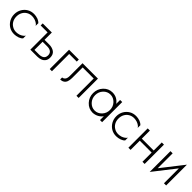

<svg xmlns="http://www.w3.org/2000/svg" viewBox="365 -1846 3233 3233"><g transform="rotate(45 1981.0 -230.0)"><path d="M111 -131Q87 -174 87 -230Q87 -286 111 -329Q134 -372 177 -397Q218 -421 270 -421Q301 -421 339 -410Q371 -399 395 -382Q418 -366 428 -346V-411Q407 -435 364 -453Q315 -470 270 -470Q202 -470 150 -439Q98 -408 66 -354Q34 -298 34 -230Q34 -163 66 -107Q98 -52 150 -21Q202 10 270 10Q315 10 364 -7Q407 -23 428 -49V-114Q418 -96 395 -79Q371 -61 339 -50Q301 -39 270 -39Q217 -39 177 -64Q135 -88 111 -131Z M812 -286H679V-240H812Q866 -240 897 -216Q928 -191 928 -143Q928 -112 914 -89Q900 -68 873 -57Q842 -46 812 -46H679V0H812Q860 0 898 -15Q935 -30 958 -62Q980 -93 980 -143Q980 -217 932 -252Q883 -286 812 -286ZM700 0V-460H483V-411H648V0Z M1162 0V-411H1343V-460H1110V0Z M1483 -411H1746V0H1798V-460H1431V-160Q1431 -102 1410 -75Q1387 -48 1358 -48V0Q1398 0 1426 -18Q1454 -34 1469 -71Q1483 -111 1483 -160Z M2315 -81 2316 -83V9H2366V-470H2316V-377L2315 -378Q2250 -469 2138 -470Q2044 -470 1978 -400Q1912 -330 1912 -230Q1912 -132 1978 -61Q2044 10 2138 10Q2192 8 2237 -15Q2284 -39 2315 -81ZM2263 -96Q2210 -40 2138 -40Q2066 -40 2013 -96Q1961 -151 1961 -230Q1961 -310 2013 -365Q2065 -420 2138 -420Q2210 -420 2263 -364Q2315 -309 2315 -230Q2315 -151 2263 -96Z M2541 -131Q2517 -174 2517 -230Q2517 -286 2541 -329Q2564 -372 2607 -397Q2648 -421 2700 -421Q2731 -421 2769 -410Q2801 -399 2825 -382Q2848 -366 2858 -346V-411Q2837 -435 2794 -453Q2745 -470 2700 -470Q2632 -470 2580 -439Q2528 -408 2496 -354Q2464 -298 2464 -230Q2464 -163 2496 -107Q2528 -52 2580 -21Q2632 10 2700 10Q2745 10 2794 -7Q2837 -23 2858 -49V-114Q2848 -96 2825 -79Q2801 -61 2769 -50Q2731 -39 2700 -39Q2647 -39 2607 -64Q2565 -88 2541 -131Z M3014 -219H3350V-268H3014ZM3318 -460V0H3370V-460ZM2983 -460V0H3035V-460Z M3877 -415 3882 -495 3530 -45 3525 35ZM3577 -460H3525V35L3577 -39ZM3882 -495 3830 -421V0H3882Z"/></g></svg>

Font: NM-font
Style: Light
Weight: 500
Designer: ""
Foundry: ""
Version: ""